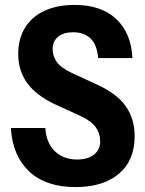

<svg xmlns="http://www.w3.org/2000/svg" viewBox="-20 -750 589 780"><path d="M287 10Q166 10 98.5 -53.5Q31 -117 24 -230H164Q168 -169 203 -135.5Q238 -102 293 -102Q337 -102 362 -122Q387 -142 387 -176Q387 -208 369 -233Q351 -258 309 -278L206 -325Q127 -362 90.5 -412.5Q54 -463 54 -531Q54 -593 82 -638Q110 -683 161.5 -706.5Q213 -730 283 -730Q391 -730 452 -673Q513 -616 518 -514H379Q374 -569 347.5 -594Q321 -619 277 -619Q239 -619 216.5 -601Q194 -583 194 -550Q194 -522 210.5 -498.5Q227 -475 271 -454L373 -407Q456 -369 491.5 -317.5Q527 -266 527 -197Q527 -98 463 -44Q399 10 287 10Z"/></svg>

Font: Instrument Sans SemiCondensed
Style: Bold
Weight: 700
Width: 4
Designer: Rodrigo Fuenzalida
Foundry: fragTYPE
Version: Version 1.000;gftools[0.9.28]